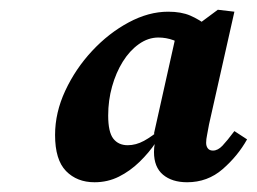

<svg xmlns="http://www.w3.org/2000/svg" viewBox="-20 -782 527 394"><path d="M174 -408Q138 -408 115.5 -431Q93 -454 93 -505Q93 -551 114 -596Q135 -641 169 -677.5Q203 -714 244 -736Q285 -758 325 -758Q352 -758 370.5 -750Q389 -742 407 -728L368 -681Q351 -694 336 -699.5Q321 -705 305 -705Q284 -705 265 -691.5Q246 -678 232 -655.5Q218 -633 210 -604.5Q202 -576 202 -545Q202 -511 212.5 -497.5Q223 -484 242 -484Q259 -484 275.5 -493Q292 -502 312 -519L317 -490H300Q286 -469 266.5 -450Q247 -431 224 -419.5Q201 -408 174 -408ZM364 -408Q333 -408 314.5 -423.5Q296 -439 296 -470Q296 -479 297.5 -487Q299 -495 300 -505L296 -508L342 -714L365 -716L427 -762L461 -758L409 -527Q407 -515 405 -505.5Q403 -496 403 -489Q403 -482 406.5 -477.5Q410 -473 417 -473Q427 -473 436.5 -483Q446 -493 461 -513L487 -496Q468 -462 437 -435Q406 -408 364 -408Z"/></svg>

Font: Source Serif 4
Style: Bold Italic
Weight: 700
Italic angle: -12°
Designer: Frank Grießhammer
Foundry: Adobe Systems Incorporated
Version: Version 4.004;hotconv 1.0.116;makeotfexe 2.5.65601